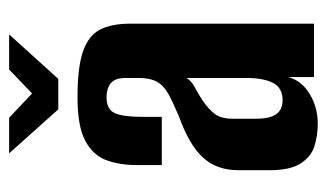

<svg xmlns="http://www.w3.org/2000/svg" viewBox="-164 -526 699 410"><g transform="rotate(-90 185.0 -321.5)"><path d="M126 8Q100 8 77.5 1Q55 -6 40.5 -28.5Q26 -51 26 -95V-161Q26 -208 53.5 -237.5Q81 -267 140 -288Q171 -301 189 -311Q207 -321 215 -335.5Q223 -350 223 -375V-402Q223 -418 218 -426.5Q213 -435 203.5 -439Q194 -443 182 -443Q156 -443 148 -425.5Q140 -408 140 -367V-325H37V-378Q37 -415 47.5 -443.5Q58 -472 89 -488.5Q120 -505 182 -505Q245 -505 279 -493.5Q313 -482 326 -457.5Q339 -433 339 -391V0H225V-55Q217 -26 188.5 -9Q160 8 126 8ZM175 -67Q202 -67 212.5 -87.5Q223 -108 223 -145V-272Q217 -262 203 -254.5Q189 -247 175 -238Q156 -225 146 -211.5Q136 -198 136 -174V-123Q136 -102 141 -89.5Q146 -77 155 -72Q164 -67 175 -67ZM156 -546 62 -651H138L190 -602L241 -651H316L221 -546Z"/></g></svg>

Font: Alumni Sans
Style: Bold
Weight: 700
Designer: Robert E. Leuschke
Foundry: Robert E. Leuschke
Version: Version 1.018